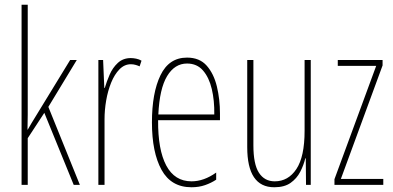

<svg xmlns="http://www.w3.org/2000/svg" viewBox="-20 -780 1660 810"><path d="M97 -361Q97 -326 97 -296.5Q97 -267 96 -233H97Q107 -250 113 -260.5Q119 -271 128 -285L276 -527H304L184 -329L317 0H291L167 -304L97 -197V0H71V-760H97Z M532 -535Q542 -535 554.5 -532.5Q567 -530 577 -524L569 -500Q563 -503 553 -506Q543 -509 532 -509Q505 -509 484 -487.5Q463 -466 449 -431.5Q435 -397 428 -356.5Q421 -316 421 -277V0H395V-527H415L420 -409H422Q430 -436 442.5 -465Q455 -494 477 -514.5Q499 -535 532 -535Z M769 -537Q822 -537 852 -503Q882 -469 895 -415Q908 -361 908 -301V-273H647Q646 -148 681.5 -81.5Q717 -15 788 -15Q840 -15 892 -52V-22Q871 -8 845 1Q819 10 788 10Q702 10 661.5 -63.5Q621 -137 621 -264Q621 -388 657 -462.5Q693 -537 769 -537ZM769 -512Q717 -512 685 -459Q653 -406 648 -297H884Q885 -356 873.5 -404.5Q862 -453 836.5 -482.5Q811 -512 769 -512Z M1291 -527V0H1271L1270 -112H1268Q1261 -83 1246.5 -55Q1232 -27 1206 -8.5Q1180 10 1137 10Q1023 10 1023 -159V-527H1049V-167Q1049 -87 1072.5 -51Q1096 -15 1139 -15Q1196 -15 1230.5 -67Q1265 -119 1265 -228V-527Z M1597 0H1391V-24L1567 -502H1405V-527H1594V-504L1418 -25H1597Z"/></svg>

Font: Noto Sans Thai ExtCond Thin
Style: Regular
Weight: 100
Width: 2
Designer: Monotype Design Team
Foundry: Monotype Imaging Inc.
Version: Version 2.002; ttfautohint (v1.8.4.7-5d5b)